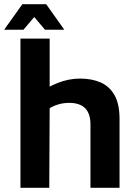

<svg xmlns="http://www.w3.org/2000/svg" viewBox="-29 -891 656 911"><path d="M68 0V-708H206.6V-411.2L151.8 -443.4Q191.6 -476.4 244.4 -497.3Q297.2 -518.2 351 -518.2Q406.6 -518.2 448.7 -499.7Q490.8 -481.2 514.5 -439.3Q538.2 -397.4 538.2 -326.6V0H400.2V-300.2Q400.2 -352.8 374.5 -377.9Q348.8 -403 299.2 -403Q273.2 -403 248.2 -395.7Q223.2 -388.4 206.6 -377.4L204.8 0ZM-9.4 -749.8 77 -871H190.2L276.2 -749.8H184.6L133.4 -810.2L82.2 -749.8Z"/></svg>

Font: Maven Pro VF Beta
Style: Regular
Weight: 400
Designer: Joe Prince
Foundry: Joe Prince
Version: Version 2.002